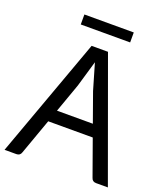

<svg xmlns="http://www.w3.org/2000/svg" viewBox="-155 -971 926 1076"><g transform="rotate(20 308.0 -433.0)"><path d="M616.2 0H545.9Q523.4 0 517.1 -21L440.9 -233.9H175.3L99.1 -21Q92.8 0 70.3 0H0L259.3 -714.4H356.9ZM415 -306.6 353.5 -479 308.1 -634.3 262.7 -479 201.2 -306.6ZM455.6 -806.2V-865.7H161.1V-806.2Z"/></g></svg>

Font: Lycee Sans
Style: Regular
Weight: 400
Designer: Justin Alvin
Foundry: Alkove Design
Version: Version 1.030